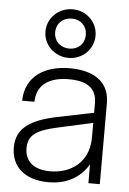

<svg xmlns="http://www.w3.org/2000/svg" viewBox="-57 -852 608 905"><g transform="rotate(5 247.5 -399.0)"><path d="M395 0H449V-383C449 -475 387 -532 260 -532C150 -532 52 -481 50 -360H108C110 -452 184 -480 260 -480C346 -480 393 -450 393 -377V-333L218 -297C93 -271 30 -226 30 -138C30 -47 94 12 207 12C283 12 352 -17 395 -89ZM90 -139C90 -206 137 -228 226 -248L393 -285V-217C393 -96 306 -40 210 -40C127 -40 90 -82 90 -139ZM131 -695C131 -631 184 -580 250 -580C316 -580 368 -631 368 -695C368 -759 316 -810 250 -810C184 -810 131 -759 131 -695ZM177 -695C177 -737 208 -766 250 -766C292 -766 322 -737 322 -695C322 -653 292 -624 250 -624C208 -624 177 -653 177 -695Z"/></g></svg>

Font: Aspekta 250
Style: Regular
Weight: 250
Designer: Ivo Dolenc
Version: Version 2.000